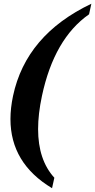

<svg xmlns="http://www.w3.org/2000/svg" viewBox="-20 -786 506 1021"><path d="M256.8 214.8Q35.6 82 35.6 -152.8Q35.6 -210.9 49.3 -275.9Q118.2 -600.6 465.8 -766.1L453.6 -710Q268.1 -580.6 203.1 -275.9Q182.6 -179.7 182.6 -99.6Q182.6 64.5 269 159.2Z"/></svg>

Font: Munson
Style: Bold Italic
Weight: 700
Italic angle: -12°
Designer: Paul James MIller
Foundry: High-Logic / Made with FontCreator
Version: Version 2.10;May 5, 2019;FontCreator 11.5.0.2430 64-bit